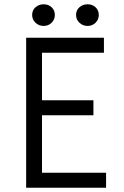

<svg xmlns="http://www.w3.org/2000/svg" viewBox="-20 -876 580 896"><path d="M102 0H475V-70H176V-338H416V-408H176V-630H465V-700H102ZM184 -755Q206 -755 221 -770Q236 -785 236 -806Q236 -828 221 -842Q206 -856 184 -856Q161 -856 145.5 -842Q130 -828 130 -806Q130 -785 145.5 -770Q161 -755 184 -755ZM389 -755Q411 -755 426 -770Q441 -785 441 -806Q441 -828 426 -842Q411 -856 389 -856Q366 -856 350.5 -842Q335 -828 335 -806Q335 -785 350.5 -770Q366 -755 389 -755Z"/></svg>

Font: Tilda Sans VF
Style: Regular
Weight: 400
Designer: ParaType Ltd
Foundry: ParaType Ltd
Version: Version 1.010